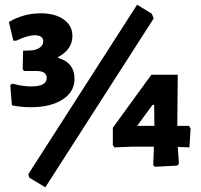

<svg xmlns="http://www.w3.org/2000/svg" viewBox="-20 -709 860 822"><path d="M567 -689 630 -650 638 -630 174 93 106 52 101 37ZM155 -652Q216 -652 253 -625.5Q290 -599 290 -556Q290 -497 229 -465V-461Q299 -441 299 -371Q299 -316 248 -283Q197 -250 112 -250Q71 -250 31 -258L24 -344L32 -351Q77 -339 114 -339Q180 -339 180 -375Q180 -404 139 -405H83L77 -412L79 -492L111 -493Q134 -494 149.5 -504.5Q165 -515 165 -532Q165 -558 128 -558Q98 -558 50 -535H37L18 -615Q81 -652 155 -652ZM741 -389 739 -170H789L796 -160L791 -78L741 -80L746 -8L739 0L643 5L636 -2L639 -81H543L470 -78L463 -88V-162L628 -389ZM567 -170H641L640 -260H633Z"/></svg>

Font: Alegreya Sans SC ExtraBold
Style: Regular
Weight: 800
Designer: Juan Pablo del Peral
Foundry: Huerta Tipografica
Version: Version 2.007